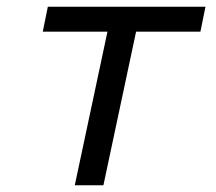

<svg xmlns="http://www.w3.org/2000/svg" viewBox="-20 -550 640 570"><path d="M202 0 299 -456H107L122 -530H590L575 -456H384L287 0Z"/></svg>

Font: Geist Mono
Style: Italic
Weight: 400
Italic angle: -12°
Monospace: yes
Designer: Basement.studio, Andrés Briganti, Mateo Zaragoza
Foundry: Basement.studio, Vercel, Andrés Briganti, Guido Ferreyra, Mateo Zaragoza
Version: Version 1.500